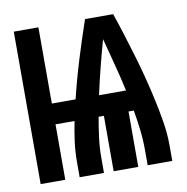

<svg xmlns="http://www.w3.org/2000/svg" viewBox="-65 -583 629 645"><g transform="rotate(-10 250.0 -260.0)"><path d="M23 0V-520H107V-260H188Q204 -326 224 -391Q244 -456 266 -520H362Q375 -482 387 -443.5Q399 -405 410.5 -366.5Q422 -328 432 -289Q442 -250 450.5 -211Q459 -172 465.5 -132Q472 -92 472 -52V0H388V-52Q388 -87 384 -121Q380 -155 374 -189H356V0H272V-189H254Q248 -155 243.5 -121Q239 -87 239 -52V0H156V-52Q156 -87 160.5 -121Q165 -155 172 -189H107V0ZM268 -260H360Q350 -306 338 -351.5Q326 -397 314 -443Q301 -397 289.5 -351.5Q278 -306 268 -260Z"/></g></svg>

Font: Iosevka Term Curly Extrabold
Style: Regular
Weight: 800
Designer: Belleve Invis
Foundry: Belleve Invis
Version: Version 32.3.0